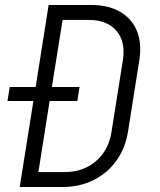

<svg xmlns="http://www.w3.org/2000/svg" viewBox="-20 -750 640 770"><path d="M59 0 114 -345H10L19 -401H123L175 -730H346Q415 -730 462 -702.5Q509 -675 529 -626Q549 -577 539 -510L493 -220Q482 -154 446 -104.5Q410 -55 354.5 -27.5Q299 0 230 0ZM134 -60H240Q313 -60 364 -103Q415 -146 427 -220L473 -510Q484 -583 447 -626.5Q410 -670 336 -670H231L188 -401H299L290 -345H179Z"/></svg>

Font: JetBrains Mono NL ExtraLight
Style: Italic
Weight: 200
Italic angle: -9°
Monospace: yes
Designer: Philipp Nurullin, Konstantin Bulenkov
Foundry: JetBrains
Version: Version 2.305; ttfautohint (v1.8.4.7-5d5b)